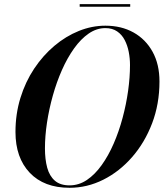

<svg xmlns="http://www.w3.org/2000/svg" viewBox="-20 -882 778 912"><path d="M310.5 10Q189 10 121.2 -61.5Q53.5 -133 53.5 -255Q53.5 -340.5 77 -416.8Q100.5 -493 142.2 -555.8Q184 -618.5 238.2 -664.2Q292.5 -710 354.5 -735Q416.5 -760 480.5 -760Q556.5 -760 614.2 -727.8Q672 -695.5 704.8 -636Q737.5 -576.5 737.5 -495Q737.5 -388 702.5 -296.2Q667.5 -204.5 607.5 -135.8Q547.5 -67 470.8 -28.5Q394 10 310.5 10ZM310.5 -1.5Q354.5 -1.5 392.8 -27.2Q431 -53 463 -97.8Q495 -142.5 520 -200Q545 -257.5 562.2 -321.8Q579.5 -386 588.5 -450.5Q597.5 -515 597.5 -573Q597.5 -604.5 591.5 -635.5Q585.5 -666.5 572.2 -692Q559 -717.5 536.2 -733Q513.5 -748.5 480.5 -748.5Q439 -748.5 401.5 -722.8Q364 -697 332 -652.2Q300 -607.5 274.5 -550Q249 -492.5 231 -428.2Q213 -364 203.2 -299.5Q193.5 -235 193.5 -177Q193.5 -125 204.2 -85.5Q215 -46 240.5 -23.8Q266 -1.5 310.5 -1.5ZM358.5 -850V-862.5H598.5V-850Z"/></svg>

Font: Bodoni Moda 18pt SemiBold
Style: Italic
Weight: 600
Italic angle: -13°
Designer: Owen Earl
Foundry: indestructible type
Version: Version 2.005